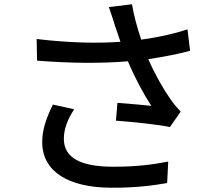

<svg xmlns="http://www.w3.org/2000/svg" viewBox="-20 -827 1040 896"><path d="M326 -317 227 -339C196 -276 177 -222 177 -164C177 -25 301 48 497 49C613 50 700 38 760 27L765 -73C695 -59 608 -48 503 -49C359 -50 278 -89 278 -179C278 -225 295 -269 326 -317ZM151 -645 153 -544C317 -531 458 -531 577 -541C609 -464 651 -387 686 -333C652 -337 581 -343 528 -347L521 -264C598 -258 721 -246 773 -234L823 -306C806 -324 790 -343 775 -365C743 -410 703 -480 672 -551C738 -561 810 -574 867 -590L855 -690C789 -668 712 -652 639 -642C621 -696 604 -756 596 -807L488 -794C499 -764 509 -731 516 -709L542 -632C434 -624 300 -627 151 -645Z"/></svg>

Font: Noto Sans CJK TC Medium
Style: Regular
Weight: 500
Designer: Ryoko NISHIZUKA 西塚涼子 (kana, bopomofo & ideographs); Paul D. Hunt (Latin, Greek & Cyrillic); Sandoll Communications 산돌커뮤니
Foundry: Adobe
Version: Version 2.004;hotconv 1.0.118;makeotfexe 2.5.65603